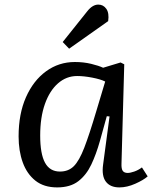

<svg xmlns="http://www.w3.org/2000/svg" viewBox="-20 -802 671 836"><path d="M509 -90Q508 -67 514.5 -58Q521 -49 536 -49Q547 -49 564.5 -55Q582 -61 598 -73L623 -34Q605 -18 569 -2Q533 14 500 14Q460 14 441 -11Q422 -36 429 -86L457 -295L445 -296L415 -188Q399 -131 377.5 -85.5Q356 -40 321 -13Q286 14 229 14Q171 14 134 -15.5Q97 -45 79 -95Q61 -145 61 -208Q61 -306 93 -378.5Q125 -451 180.5 -491.5Q236 -532 306 -532Q344 -532 377 -524Q410 -516 429 -507L505 -530L521 -522ZM241 -55Q278 -55 301.5 -78.5Q325 -102 347 -159Q369 -216 399 -317L438 -447Q418 -457 381.5 -464Q345 -471 316 -471Q269 -471 232.5 -439Q196 -407 175.5 -349Q155 -291 155 -212Q155 -132 176 -93.5Q197 -55 241 -55ZM360 -753Q383 -782 408 -782Q430 -782 443 -763.5Q456 -745 451 -710L281 -590L253 -619Z"/></svg>

Font: Literata 7pt
Style: Italic
Weight: 400
Italic angle: -2°
Designer: Latin by Veronika Burian and Jose Scaglione. Greek by Irene Vlachou. Cyrillic by Vera Evstafieva
Foundry: TypeTogether
Version: Version 3.002